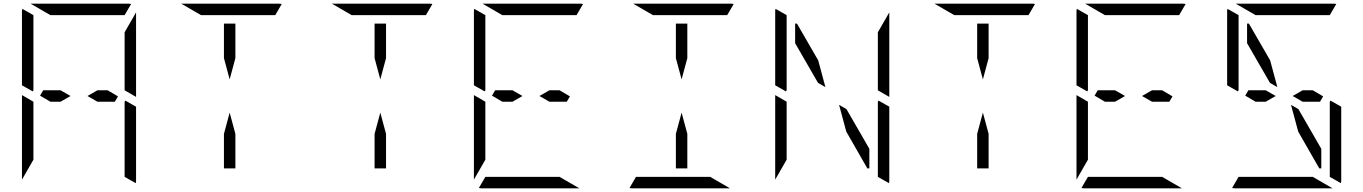

<svg xmlns="http://www.w3.org/2000/svg" viewBox="-20 -1020 7384 1040"><path d="M99 -558V-959Q99 -968 101 -972L161 -938V-928V-892V-866V-735V-548V-531L157 -525ZM659 -475 717 -442V-41Q717 -32 715 -28L655 -62V-70V-82V-108V-134V-265V-450V-469ZM161 -265V-155L99 -47V-500V-505L161 -469V-452ZM253 -469 197 -502 214 -531H308L362 -500L308 -469ZM253 -938 146 -1000H408H676Q686 -1000 690 -998L655 -938H625H439H377ZM717 -953V-500V-495L655 -531V-550V-735V-845ZM508 -531H563L619 -498L602 -469H508L454 -500Z M1255 -295V-108H1193V-295L1224 -410ZM1069 -938 962 -1000H1224H1492Q1502 -1000 1506 -998L1471 -938H1441H1255H1193ZM1193 -705V-892H1255V-705L1224 -590Z M2071 -295V-108H2009V-295L2040 -410ZM1885 -938 1778 -1000H2040H2308Q2318 -1000 2322 -998L2287 -938H2257H2071H2009ZM2009 -705V-892H2071V-705L2040 -590Z M2547 -558V-959Q2547 -968 2549 -972L2609 -938V-928V-892V-866V-735V-548V-531L2605 -525ZM2609 -265V-155L2547 -47V-500V-505L2609 -469V-452ZM2701 -469 2645 -502 2662 -531H2756L2810 -500L2756 -469ZM2701 -938 2594 -1000H2856H3124Q3134 -1000 3138 -998L3103 -938H3073H2887H2825ZM3011 -62 3118 0H2856H2588Q2578 0 2574 -2L2609 -62H2639H2825H2887ZM2956 -531H3011L3067 -498L3050 -469H2956L2902 -500Z M3703 -295V-108H3641V-295L3672 -410ZM3517 -938 3410 -1000H3672H3940Q3950 -1000 3954 -998L3919 -938H3889H3703H3641ZM3827 -62 3934 0H3672H3404Q3394 0 3390 -2L3425 -62H3455H3641H3703ZM3641 -705V-892H3703V-705L3672 -590Z M4179 -558V-959Q4179 -968 4181 -972L4241 -938V-928V-892V-866V-735V-548V-531L4237 -525ZM4739 -475 4797 -442V-41Q4797 -32 4795 -28L4735 -62V-70V-82V-108V-134V-265V-450V-469ZM4241 -265V-155L4179 -47V-500V-505L4241 -469V-452ZM4411 -571 4287 -786V-892H4297L4412 -693L4451 -548ZM4797 -953V-500V-495L4735 -531V-550V-735V-845ZM4565 -429 4689 -214V-108H4678L4564 -307L4525 -452Z M5335 -295V-108H5273V-295L5304 -410ZM5149 -938 5042 -1000H5304H5572Q5582 -1000 5586 -998L5551 -938H5521H5335H5273ZM5273 -705V-892H5335V-705L5304 -590Z M5811 -558V-959Q5811 -968 5813 -972L5873 -938V-928V-892V-866V-735V-548V-531L5869 -525ZM5873 -265V-155L5811 -47V-500V-505L5873 -469V-452ZM5965 -469 5909 -502 5926 -531H6020L6074 -500L6020 -469ZM5965 -938 5858 -1000H6120H6388Q6398 -1000 6402 -998L6367 -938H6337H6151H6089ZM6275 -62 6382 0H6120H5852Q5842 0 5838 -2L5873 -62H5903H6089H6151ZM6220 -531H6275L6331 -498L6314 -469H6220L6166 -500Z M6627 -558V-959Q6627 -968 6629 -972L6689 -938V-928V-892V-866V-735V-548V-531L6685 -525ZM7187 -475 7245 -442V-41Q7245 -32 7243 -28L7183 -62V-70V-82V-108V-134V-265V-450V-469ZM6781 -469 6725 -502 6742 -531H6836L6890 -500L6836 -469ZM6859 -571 6735 -786V-892H6745L6860 -693L6899 -548ZM6781 -938 6674 -1000H6936H7204Q7214 -1000 7218 -998L7183 -938H7153H6967H6905ZM7091 -62 7198 0H6936H6668Q6658 0 6654 -2L6689 -62H6719H6905H6967ZM7036 -531H7091L7147 -498L7130 -469H7036L6982 -500ZM7013 -429 7137 -214V-108H7126L7012 -307L6973 -452Z"/></svg>

Font: DSEG14 Modern Mini
Style: Light
Weight: 300
Designer: Keshikan(Twitter:@keshinomi_88pro)
Version: Version 0.46